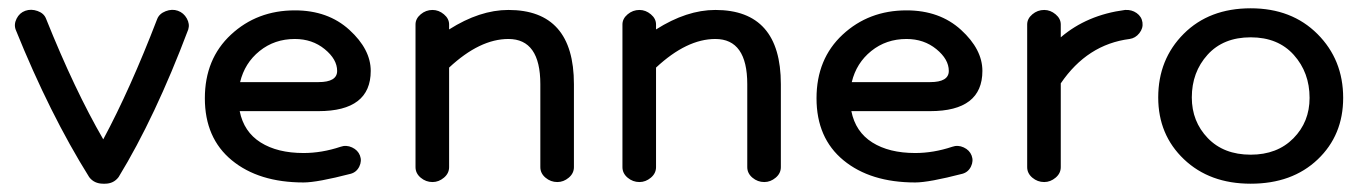

<svg xmlns="http://www.w3.org/2000/svg" viewBox="-20 -430 3292 463"><path d="M233 13H229Q207 13 195 -3Q100 -155 18 -358Q13 -371 20 -385Q27 -399 41 -404Q55 -409 70.5 -403.5Q86 -398 91 -385Q160 -213 229 -94Q294 -215 359 -384Q364 -397 379.5 -403Q395 -409 409 -404Q423 -399 430.5 -385.5Q438 -372 434 -359Q354 -147 266 -3Q254 13 233 13Z M712 10Q604 10 539 -43.5Q474 -97 474 -193Q474 -288 537 -346.5Q600 -405 691 -405Q771 -405 822.5 -358Q874 -311 874 -259Q874 -162 748 -162H558Q568 -112 608.5 -86.5Q649 -61 712 -61Q756 -61 801 -76Q815 -81 829 -74.5Q843 -68 848 -55Q853 -42 846.5 -28.5Q840 -15 826 -11Q745 10 712 10ZM691 -336Q642 -336 606 -307Q570 -278 559 -232H748Q793 -232 793 -259Q793 -287 763 -311.5Q733 -336 691 -336Z M1023 9Q1007 9 994.5 -1.5Q982 -12 982 -27V-371Q982 -385 994.5 -395.5Q1007 -406 1023 -406Q1038 -406 1050.5 -395.5Q1063 -385 1063 -371V-359Q1137 -406 1206 -406Q1364 -406 1364 -227V-27Q1364 -12 1351.5 -1.5Q1339 9 1324 9Q1308 9 1295.5 -1.5Q1283 -12 1283 -27V-227Q1283 -336 1206 -336Q1137 -336 1063 -267V-27Q1063 -12 1050.5 -1.5Q1038 9 1023 9Z M1522 9Q1506 9 1493.5 -1.5Q1481 -12 1481 -27V-371Q1481 -385 1493.5 -395.5Q1506 -406 1522 -406Q1537 -406 1549.5 -395.5Q1562 -385 1562 -371V-359Q1636 -406 1705 -406Q1863 -406 1863 -227V-27Q1863 -12 1850.5 -1.5Q1838 9 1823 9Q1807 9 1794.5 -1.5Q1782 -12 1782 -27V-227Q1782 -336 1705 -336Q1636 -336 1562 -267V-27Q1562 -12 1549.5 -1.5Q1537 9 1522 9Z M2187 10Q2079 10 2014 -43.5Q1949 -97 1949 -193Q1949 -288 2012 -346.5Q2075 -405 2166 -405Q2246 -405 2297.5 -358Q2349 -311 2349 -259Q2349 -162 2223 -162H2033Q2043 -112 2083.5 -86.5Q2124 -61 2187 -61Q2231 -61 2276 -76Q2290 -81 2304 -74.5Q2318 -68 2323 -55Q2328 -42 2321.5 -28.5Q2315 -15 2301 -11Q2220 10 2187 10ZM2166 -336Q2117 -336 2081 -307Q2045 -278 2034 -232H2223Q2268 -232 2268 -259Q2268 -287 2238 -311.5Q2208 -336 2166 -336Z M2498 9Q2482 9 2469.5 -1.5Q2457 -12 2457 -27V-371Q2457 -385 2469.5 -395.5Q2482 -406 2498 -406Q2513 -406 2525.5 -395.5Q2538 -385 2538 -371V-340Q2601 -394 2693 -406Q2709 -407 2721 -398.5Q2733 -390 2735 -376Q2737 -362 2727.5 -350Q2718 -338 2704 -336Q2602 -323 2538 -229V-27Q2538 -12 2525.5 -1.5Q2513 9 2498 9Z M2996 13Q2897 13 2835 -46Q2773 -105 2773 -195Q2773 -287 2834.5 -348.5Q2896 -410 2996 -410Q3095 -410 3157 -348Q3219 -286 3219 -194Q3219 -104 3157.5 -45.5Q3096 13 2996 13ZM2996 -57Q3060 -57 3099 -96.5Q3138 -136 3138 -194Q3138 -255 3100 -297.5Q3062 -340 2996 -340Q2930 -340 2892 -298Q2854 -256 2854 -195Q2854 -137 2892.5 -97Q2931 -57 2996 -57Z"/></svg>

Font: Hoogli Semibold
Style: Regular
Weight: 600
Designer: Anand Singh Naorem
Foundry: Brand New Type
Version: Version 1.00 b007